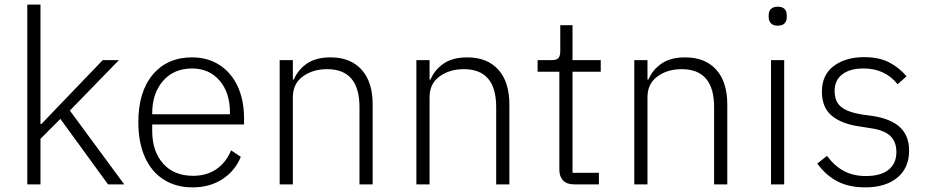

<svg xmlns="http://www.w3.org/2000/svg" viewBox="-20 -797 4010 830"><path d="M155 0H98V-777H155V-261H159L424 -537H494L282 -319L517 0H447L241 -283L155 -197Z M578 -269Q578 -400 640.5 -474.5Q703 -549 810 -549Q878 -549 929 -516Q980 -483 1007.5 -423.5Q1035 -364 1035 -285V-259H638V-231Q638 -143 685 -90Q732 -37 815 -37Q873 -37 915 -65.5Q957 -94 979 -147L1021 -119Q996 -58 941.5 -22.5Q887 13 812 13Q741 13 688 -20.5Q635 -54 606.5 -117.5Q578 -181 578 -269ZM638 -303H974V-311Q974 -397 929 -449Q884 -501 810 -501Q732 -501 685 -447.5Q638 -394 638 -307Z M1189 0V-537H1246V-453H1250Q1269 -497 1308 -523Q1347 -549 1409 -549Q1495 -549 1543 -496Q1591 -443 1591 -345V0H1534V-334Q1534 -498 1394 -498Q1332 -498 1289 -466.5Q1246 -435 1246 -377V0Z M1780 0V-537H1837V-453H1841Q1860 -497 1899 -523Q1938 -549 2000 -549Q2086 -549 2134 -496Q2182 -443 2182 -345V0H2125V-334Q2125 -498 1985 -498Q1923 -498 1880 -466.5Q1837 -435 1837 -377V0Z M2462 0Q2430 0 2414 -17Q2398 -34 2398 -64V-487H2304V-537H2365Q2386 -537 2394 -546Q2402 -555 2402 -577V-688H2455V-537H2577V-487H2455V-50H2569V0Z M2722 0V-537H2779V-453H2783Q2802 -497 2841 -523Q2880 -549 2942 -549Q3028 -549 3076 -496Q3124 -443 3124 -345V0H3067V-334Q3067 -498 2927 -498Q2865 -498 2822 -466.5Q2779 -435 2779 -377V0Z M3303 -722V-732Q3303 -749 3313 -758.5Q3323 -768 3342 -768Q3362 -768 3371.5 -758.5Q3381 -749 3381 -732V-722Q3381 -706 3371.5 -696Q3362 -686 3342 -686Q3323 -686 3313 -696Q3303 -706 3303 -722ZM3370 0H3313V-537H3370Z M3513 -90 3555 -123Q3589 -78 3629.5 -57Q3670 -36 3723 -36Q3787 -36 3821 -63Q3855 -90 3855 -140Q3855 -185 3828 -210Q3801 -235 3742 -243L3698 -250Q3619 -261 3576 -296.5Q3533 -332 3533 -401Q3533 -473 3584 -511.5Q3635 -550 3716 -550Q3779 -550 3822.5 -528Q3866 -506 3899 -467L3860 -433Q3806 -501 3713 -501Q3654 -501 3621 -475.5Q3588 -450 3588 -404Q3588 -358 3616 -335Q3644 -312 3706 -302L3750 -296Q3831 -284 3870.5 -247Q3910 -210 3910 -146Q3910 -71 3859 -29Q3808 13 3720 13Q3651 13 3601 -12.5Q3551 -38 3513 -90Z"/></svg>

Font: IBM Plex Sans JP Light
Style: Regular
Weight: 300
Designer: Mike Abbink; Paul van der Laan; Pieter van Rosmalen; Wujin Sim; Yejin Wi; Jinhee Kim; Boomi Park; Yona Kim; Kichan Ma
Foundry: Sandoll Inc.
Version: Version 1.002